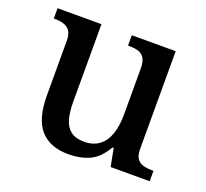

<svg xmlns="http://www.w3.org/2000/svg" viewBox="-100 -655 843 785"><g transform="rotate(20 322.0 -263.0)"><path d="M270 10Q189 10 147 -37Q105 -84 105 -186V-422Q105 -452 94.5 -466.5Q84 -481 67 -486Q50 -491 27 -491H24V-536H215V-198Q215 -155 223.5 -124Q232 -93 253.5 -76.5Q275 -60 312 -60Q352 -60 378 -80Q404 -100 416 -136Q428 -172 428 -219V-421Q428 -452 417.5 -467Q407 -482 390 -486.5Q373 -491 351 -491H347V-536H538V-111Q538 -82 548.5 -68Q559 -54 577 -49.5Q595 -45 616 -45H620V0H450L435 -78H430Q400 -26 360 -8Q320 10 270 10Z"/></g></svg>

Font: Noto Serif Hebrew Medium
Style: Regular
Weight: 500
Version: Version 2.003